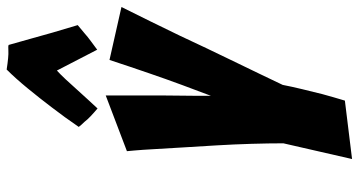

<svg xmlns="http://www.w3.org/2000/svg" viewBox="-264 -802 1051 562"><g transform="rotate(-90 261.0 -520.5)"><path d="M77 -15 123 -216Q123 -259 121.5 -309.5Q120 -360 117 -411Q114 -462 111 -509.5Q108 -557 106 -593.5Q104 -630 102 -652Q100 -674 100 -674L263 -736V-614Q263 -589 263 -563Q263 -537 262.5 -512Q262 -487 262 -465Q262 -443 262 -428Q275 -462 293.5 -512Q312 -562 328 -609Q347 -664 367 -725L522 -690Q479 -604 438 -519Q421 -482 402 -442.5Q383 -403 364 -363.5Q345 -324 327 -287Q309 -250 294 -218Q289 -192 281.5 -161Q274 -130 267 -102Q258 -69 248 -36ZM225 -760Q212 -771 202 -780.5Q192 -790 186 -798Q177 -807 171 -815Q199 -856 229 -895Q254 -928 283.5 -964Q313 -1000 339 -1026Q378 -1020 393.5 -1021Q409 -1022 411 -1020Q419 -993 428.5 -958Q438 -923 447 -892Q458 -855 469 -818Q457 -808 445 -798Q435 -789 422 -779.5Q409 -770 397 -761L336 -879Q325 -869 310 -853Q295 -837 280 -820Q265 -803 250 -787Q235 -771 225 -760Z"/></g></svg>

Font: Bangers
Style: Regular
Weight: 400
Designer: vernon adams
Foundry: Vernon Adams
Version: Version 2.000